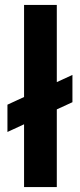

<svg xmlns="http://www.w3.org/2000/svg" viewBox="-20 -754 322 774"><path d="M272 -342 209 -313V0H77V-253L10 -222V-332L77 -363V-734H209V-423L272 -452Z"/></svg>

Font: Niramit
Style: Bold
Weight: 700
Designer: Katatrad Aksorn Co.,Ltd.
Foundry: Cadson Demak Co.,Ltd.
Version: Version 1.001; ttfautohint (v1.6)